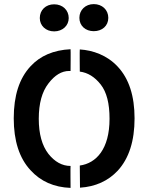

<svg xmlns="http://www.w3.org/2000/svg" viewBox="-20 -902 723 936"><path d="M244 -881C203 -881 174 -853 174 -814C174 -777 203 -749 244 -749C285 -749 315 -777 315 -814C315 -853 285 -881 244 -881ZM367 -815C367 -776 397 -750 437 -750C478 -750 508 -776 508 -815C508 -854 478 -882 437 -882C397 -882 367 -854 367 -815ZM324 14C324 14 323 -92 324 -93C283 -93 247 -113 216 -152C185 -192 169 -249 169 -323C169 -398 185 -455 216 -495C247 -536 281 -556 317 -556C317 -556 324 -556 324 -556C324 -556 325 -661 324 -662C241 -658 176 -630 129 -579C74 -520 47 -436 47 -325C47 -216 74 -131 129 -72C178 -18 243 11 324 14ZM369 -95C369 -95 370 13 370 13C446 8 507 -20 554 -70C609 -130 636 -215 636 -325C636 -434 609 -518 554 -577C502 -633 433 -657 369 -661C368 -661 369 -553 369 -553C408 -548 442 -527 471 -490C500 -453 514 -398 514 -323C514 -175 449 -106 369 -95Z"/></svg>

Font: Karla
Style: Bold Stencil
Weight: 400
Designer: Jonathan Pinhorn
Version: Version 1.000